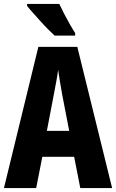

<svg xmlns="http://www.w3.org/2000/svg" viewBox="-20 -951 587 971"><path d="M386 0 355 -158H194L163 0H0L174 -714H371L547 0ZM295 -470Q288 -509 283 -539Q278 -569 274 -598Q271 -573 264.5 -538Q258 -503 252 -472L217 -289H330ZM280 -931Q289 -911 304 -882Q319 -853 334.5 -826Q350 -799 360 -784V-771H256Q243 -783 223.5 -802.5Q204 -822 183.5 -845Q163 -868 145 -888Q127 -908 117 -921V-931Z"/></svg>

Font: Noto Sans Gujarati ExtraCondensed ExtraBold
Style: Regular
Weight: 800
Width: 2
Designer: Jelle Bosma - Monotype Design Team, Universal Thirst
Foundry: Monotype Imaging Inc.
Version: Version 2.106; ttfautohint (v1.8.4.7-5d5b)